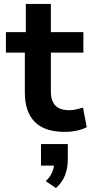

<svg xmlns="http://www.w3.org/2000/svg" viewBox="-20 -659 470 974"><path d="M309 10Q206 10 156 -41Q106 -92 106 -189V-392H10V-496H111V-639H238V-496H403V-392H238V-195Q238 -148 260.5 -124Q283 -100 331 -100Q348 -100 366 -104Q384 -108 401 -113L420 -14Q398 -2 368.5 4Q339 10 309 10ZM264 295 212 260Q236 237 245.5 213Q255 189 255 165L283 181H188V72H324V149Q324 192 310.5 228.5Q297 265 264 295Z"/></svg>

Font: Nunito Sans 9pt
Style: Bold
Weight: 700
Version: Version 3.101;gftools[0.9.27]